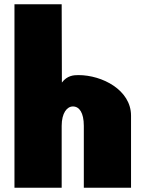

<svg xmlns="http://www.w3.org/2000/svg" viewBox="-20 -880 682 900"><path d="M269.1 -860H47.8V0H269.1V-290C269.1 -350 293.8 -381 321.8 -381C351.8 -381 372.9 -352 372.9 -290V0H594.2V-338C594.2 -458 459.2 -528 347.6 -528C325 -528 294.9 -526 270.1 -493Z"/></svg>

Font: Blink
Style: Wide
Weight: 400
Designer: Mew Too
Foundry: Cannot Into Space Fonts
Version: Version 001.000